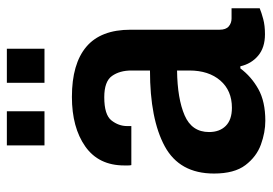

<svg xmlns="http://www.w3.org/2000/svg" viewBox="-134 -628 775 546"><g transform="rotate(-90 253.0 -355.5)"><path d="M112 -616V-723H209V-616ZM290 -616V-723H387V-616ZM182 12Q149 12 114.5 -0.5Q80 -13 56 -44.5Q32 -76 32 -134Q32 -232 109.5 -274Q187 -316 325 -316V-369Q325 -402 309.5 -424Q294 -446 249 -446Q199 -446 183 -425.5Q167 -405 167 -381V-369H56Q55 -373 55 -378Q55 -383 55 -389Q55 -462 109 -500Q163 -538 250 -538Q344 -538 392.5 -497Q441 -456 441 -371V-118Q441 -100 450.5 -92Q460 -84 473 -84H502V-4Q490 1 471.5 6Q453 11 428 11Q390 11 367 -8.5Q344 -28 337 -59H331Q308 -28 272.5 -8Q237 12 182 12ZM219 -83Q268 -83 296.5 -116Q325 -149 325 -204V-239Q245 -238 197.5 -217.5Q150 -197 150 -148Q150 -118 167.5 -100.5Q185 -83 219 -83Z"/></g></svg>

Font: Archivo SemiCondensed SemiBold
Style: Regular
Weight: 600
Width: 4
Designer: Hector Gatti
Foundry: Omnibus-Type
Version: Version 2.001; ttfautohint (v1.8.3)